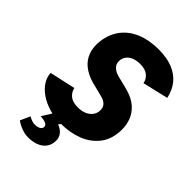

<svg xmlns="http://www.w3.org/2000/svg" viewBox="-263 -820 1141 1141"><g transform="rotate(45 307.5 -249.5)"><path d="M274 15Q221 15 175 1Q129 -13 94.5 -37Q60 -61 40.5 -92Q21 -123 20 -156L183 -192Q189 -163 212 -144Q235 -125 280 -125Q309 -125 332.5 -134.5Q356 -144 371 -163Q386 -182 386 -208Q386 -228 378 -240Q370 -252 356.5 -259.5Q343 -267 324 -271L237 -293Q188 -307 153 -334.5Q118 -362 103 -404Q88 -446 95 -499Q104 -565 140 -612Q176 -659 236 -684Q296 -709 375 -709Q444 -709 493 -689.5Q542 -670 572.5 -633Q603 -596 615 -541L453 -503Q449 -530 426 -550Q403 -570 359 -570Q330 -570 307 -561Q284 -552 270.5 -534Q257 -516 257 -491Q257 -468 273.5 -451.5Q290 -435 319 -427L403 -406Q464 -390 497.5 -360Q531 -330 544.5 -293.5Q558 -257 558 -219Q558 -139 519 -87Q480 -35 416 -10Q352 15 274 15ZM194 210Q170 210 143 200.5Q116 191 90 173L118 111Q132 119 145 123.5Q158 128 169 128Q192 128 206 120Q220 112 220 97Q220 84 204 76.5Q188 69 160 68L206 -6L294 -3L267 29Q296 39 312 59Q328 79 328 104Q328 154 292.5 182Q257 210 194 210Z"/></g></svg>

Font: Figtree Light ExtraBold
Style: Italic
Weight: 800
Italic angle: -9.5°
Version: Version 2.001;gftools[0.9.30]